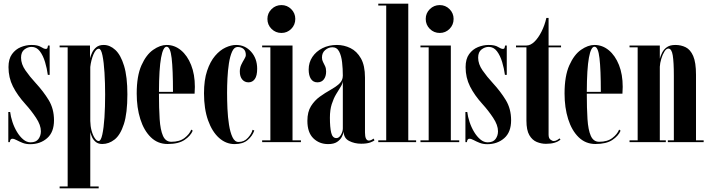

<svg xmlns="http://www.w3.org/2000/svg" viewBox="-20 -770 3844 1040"><path d="M143 11Q120.5 11 102.2 3.8Q84 -3.5 70.2 -11Q56.5 -18.5 46.5 -18.5Q35 -18.5 33 0H25V-163.5H35Q38 -138 47.5 -109.2Q57 -80.5 72 -55.5Q87 -30.5 105.8 -14.8Q124.5 1 145.5 1Q175 1 188.2 -17Q201.5 -35 201.5 -59Q201.5 -92.5 175.2 -132Q149 -171.5 118.5 -205Q74 -254 50 -301.8Q26 -349.5 26 -406.5Q26 -450.5 45 -476.8Q64 -503 92.8 -514.8Q121.5 -526.5 151 -526.5Q184.5 -526.5 201.5 -515.8Q218.5 -505 228.5 -505Q235 -505 237 -510.2Q239 -515.5 240 -523.5H249V-364.5H239Q234.5 -399 224 -434Q213.5 -469 195.8 -492.5Q178 -516 151 -516Q130.5 -516 112.2 -502Q94 -488 94 -457.5Q94 -423 117.8 -388.8Q141.5 -354.5 173.5 -320Q215 -275 243.8 -227.8Q272.5 -180.5 272.5 -118.5Q272.5 -54 235.2 -21.5Q198 11 143 11Z M303 250V240H346.5V-513.5H303V-523.5H467.5V-454.5Q471 -468 478.8 -484.8Q486.5 -501.5 501.5 -514Q516.5 -526.5 542 -526.5Q575.5 -526.5 604.8 -499.5Q634 -472.5 652 -413.5Q670 -354.5 670 -259Q670 -156.5 651 -97.8Q632 -39 601 -14.5Q570 10 534 10Q512 10 498.8 -1Q485.5 -12 478.5 -27.2Q471.5 -42.5 469 -55V240H514.5V250ZM514.5 -6Q526.5 -6 534.2 -41.2Q542 -76.5 545.8 -133.8Q549.5 -191 549.5 -257.5Q549.5 -319.5 546 -376.5Q542.5 -433.5 535 -469.8Q527.5 -506 515.5 -506Q499 -506 486 -474.8Q473 -443.5 469 -407V-114.5Q469.5 -86.5 476.2 -61.8Q483 -37 493.5 -21.5Q504 -6 514.5 -6Z M888 10Q834.5 10 797 -26.5Q759.5 -63 740 -125Q720.5 -187 720.5 -263.5Q720.5 -358.5 746.2 -416.2Q772 -474 809.8 -500.2Q847.5 -526.5 882.5 -526.5Q925.5 -526.5 960.2 -497.8Q995 -469 1015.2 -418Q1035.5 -367 1035.5 -299.5Q1035.5 -280.5 1034 -262.5H841Q841 -183.5 844.8 -125Q848.5 -66.5 862.8 -34.2Q877 -2 908 -2Q953 -2 979.8 -22.8Q1006.5 -43.5 1016 -68L1024 -62Q1012 -33.5 979.2 -11.8Q946.5 10 888 10ZM882.5 -517Q863.5 -517 852.5 -457.5Q841.5 -398 841 -272.5H917Q917 -393 909.8 -455Q902.5 -517 882.5 -517Z M1251 10.5Q1204 10.5 1166.5 -23Q1129 -56.5 1107 -118.2Q1085 -180 1085 -264.5Q1085 -336.5 1101.8 -386.5Q1118.5 -436.5 1145 -467.5Q1171.5 -498.5 1201.8 -512.5Q1232 -526.5 1259 -526.5Q1307.5 -526.5 1340.2 -489.8Q1373 -453 1373 -397.5Q1373 -359.5 1360.2 -341.8Q1347.5 -324 1326 -324Q1305 -324 1292 -339.5Q1279 -355 1279 -382.5Q1279 -403 1287 -419.8Q1295 -436.5 1303.2 -449.5Q1311.5 -462.5 1311.5 -472Q1311.5 -494.5 1299 -505Q1286.5 -515.5 1267 -515.5Q1248.5 -515.5 1237.2 -490.5Q1226 -465.5 1220 -426.8Q1214 -388 1212 -345.5Q1210 -303 1210 -268Q1210 -227.5 1212 -181.2Q1214 -135 1220.5 -94Q1227 -53 1239.2 -27Q1251.5 -1 1272 -1Q1303 -1 1323.2 -23.8Q1343.5 -46.5 1348 -67L1357.5 -63Q1347 -33 1321.2 -11.2Q1295.5 10.5 1251 10.5Z M1504.5 -591.5Q1473 -591.5 1450.8 -613.5Q1428.5 -635.5 1428.5 -667.5Q1428.5 -698.5 1450.8 -720.5Q1473 -742.5 1504.5 -742.5Q1535.5 -742.5 1557.5 -720.5Q1579.5 -698.5 1579.5 -667.5Q1579.5 -635.5 1557.5 -613.5Q1535.5 -591.5 1504.5 -591.5ZM1400 0V-10H1444.5V-513.5H1400V-523.5H1564.5V-10H1610V0Z M1757.5 10.5Q1709.5 10.5 1677.2 -21Q1645 -52.5 1645 -115.5Q1645 -164 1664.5 -195Q1684 -226 1712.5 -246.5Q1741 -267 1769.5 -282.8Q1798 -298.5 1817.5 -316.2Q1837 -334 1837 -360.5Q1837 -397 1833 -432.5Q1829 -468 1817 -491Q1805 -514 1780.5 -514Q1759.5 -514 1741.8 -499.2Q1724 -484.5 1724 -458.5Q1724 -445 1729.8 -434.2Q1735.5 -423.5 1741 -411.5Q1746.5 -399.5 1746.5 -382.5Q1746.5 -356.5 1734.2 -340.2Q1722 -324 1699 -324Q1676.5 -324 1664.2 -342.5Q1652 -361 1652 -393.5Q1652 -431.5 1672 -461.5Q1692 -491.5 1726.5 -509Q1761 -526.5 1805 -526.5Q1843.5 -526.5 1878.2 -509.5Q1913 -492.5 1935 -453.8Q1957 -415 1957 -350V-52.5Q1957 -8.5 1978.5 -8.5Q1985 -8.5 1992.2 -12.2Q1999.5 -16 2003 -19.5L2008.5 -10.5Q2004 -5 1985.5 1.8Q1967 8.5 1936.5 8.5Q1900.5 8.5 1871.2 -6.5Q1842 -21.5 1841.5 -57Q1839.5 -44 1831.2 -28.2Q1823 -12.5 1805.5 -1Q1788 10.5 1757.5 10.5ZM1802 -22Q1816.5 -22 1826.8 -39.8Q1837 -57.5 1837 -74V-330Q1835.5 -316 1824.8 -299Q1814 -282 1800.5 -259.5Q1787 -237 1777 -206Q1767 -175 1767 -132.5Q1767 -80.5 1774 -51.2Q1781 -22 1802 -22Z M2029 0V-10H2072V-740H2029V-750H2191.5V-10H2234V0Z M2362 -591.5Q2330.5 -591.5 2308.2 -613.5Q2286 -635.5 2286 -667.5Q2286 -698.5 2308.2 -720.5Q2330.5 -742.5 2362 -742.5Q2393 -742.5 2415 -720.5Q2437 -698.5 2437 -667.5Q2437 -635.5 2415 -613.5Q2393 -591.5 2362 -591.5ZM2257.5 0V-10H2302V-513.5H2257.5V-523.5H2422V-10H2467.5V0Z M2619 11Q2596.5 11 2578.2 3.8Q2560 -3.5 2546.2 -11Q2532.5 -18.5 2522.5 -18.5Q2511 -18.5 2509 0H2501V-163.5H2511Q2514 -138 2523.5 -109.2Q2533 -80.5 2548 -55.5Q2563 -30.5 2581.8 -14.8Q2600.5 1 2621.5 1Q2651 1 2664.2 -17Q2677.5 -35 2677.5 -59Q2677.5 -92.5 2651.2 -132Q2625 -171.5 2594.5 -205Q2550 -254 2526 -301.8Q2502 -349.5 2502 -406.5Q2502 -450.5 2521 -476.8Q2540 -503 2568.8 -514.8Q2597.5 -526.5 2627 -526.5Q2660.5 -526.5 2677.5 -515.8Q2694.5 -505 2704.5 -505Q2711 -505 2713 -510.2Q2715 -515.5 2716 -523.5H2725V-364.5H2715Q2710.5 -399 2700 -434Q2689.5 -469 2671.8 -492.5Q2654 -516 2627 -516Q2606.5 -516 2588.2 -502Q2570 -488 2570 -457.5Q2570 -423 2593.8 -388.8Q2617.5 -354.5 2649.5 -320Q2691 -275 2719.8 -227.8Q2748.5 -180.5 2748.5 -118.5Q2748.5 -54 2711.2 -21.5Q2674 11 2619 11Z M2937 9Q2912 9 2887.5 -1Q2863 -11 2847.2 -38Q2831.5 -65 2831.5 -116.5V-513.5H2775V-523.5H2831.5Q2853.5 -523.5 2874.8 -544Q2896 -564.5 2913.2 -598.8Q2930.5 -633 2939.5 -673H2951.5V-523.5H3019V-513.5H2951.5V-40.5Q2951.5 -21.5 2961.5 -13.8Q2971.5 -6 2979.5 -6Q2988.5 -6 2997.8 -11.5Q3007 -17 3010.5 -20.5L3016 -14Q2990.5 9 2937 9Z M3205.5 10Q3152 10 3114.5 -26.5Q3077 -63 3057.5 -125Q3038 -187 3038 -263.5Q3038 -358.5 3063.8 -416.2Q3089.5 -474 3127.2 -500.2Q3165 -526.5 3200 -526.5Q3243 -526.5 3277.8 -497.8Q3312.5 -469 3332.8 -418Q3353 -367 3353 -299.5Q3353 -280.5 3351.5 -262.5H3158.5Q3158.5 -183.5 3162.2 -125Q3166 -66.5 3180.2 -34.2Q3194.5 -2 3225.5 -2Q3270.5 -2 3297.2 -22.8Q3324 -43.5 3333.5 -68L3341.5 -62Q3329.5 -33.5 3296.8 -11.8Q3264 10 3205.5 10ZM3200 -517Q3181 -517 3170 -457.5Q3159 -398 3158.5 -272.5H3234.5Q3234.5 -393 3227.2 -455Q3220 -517 3200 -517Z M3390 0V-10H3434V-513.5H3390V-523.5H3554V-452.5Q3558.5 -469 3567.2 -486Q3576 -503 3592.8 -514.8Q3609.5 -526.5 3638.5 -526.5Q3669 -526.5 3694.2 -514Q3719.5 -501.5 3734.8 -466.8Q3750 -432 3750 -365V-10H3791.5V0H3597.5V-10H3630V-359Q3630 -434 3624 -470.5Q3618 -507 3600 -507Q3589 -507 3578.8 -490.5Q3568.5 -474 3561.8 -451Q3555 -428 3554 -408.5V-10H3586.5V0Z"/></svg>

Font: Imbue 100pt
Style: Bold
Weight: 700
Designer: Tyler Finck
Foundry: Etcetera Type Company
Version: Version 1.102; ttfautohint (v1.8.3)